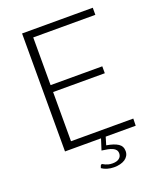

<svg xmlns="http://www.w3.org/2000/svg" viewBox="-160 -806 899 1082"><g transform="rotate(-20 290.0 -265.0)"><path d="M348.5 0 334.5 47Q380 54.5 403.2 69.8Q426.5 85 426.5 114.5Q426.5 129.5 419.8 141.5Q413 153.5 400.8 161.8Q388.5 170 371.5 174.2Q354.5 178.5 334.5 178.5Q314 178.5 294.5 172.8Q275 167 262 157.5L267 143.5Q270 138 275 138Q277.5 138 281.8 140.8Q286 143.5 292.8 146.5Q299.5 149.5 309.5 152.2Q319.5 155 334 155Q360 155 374 144Q388 133 388 114.5Q388 102 381.5 93.5Q375 85 363.2 79.8Q351.5 74.5 335.2 71.2Q319 68 299.5 65.5L320.5 0H104.5V-707.5H528.5V-665H156V-379H466V-337.5H156V-42.5H529.5L528.5 0Z"/></g></svg>

Font: Lato 2
Style: Regular
Weight: 300
Designer: Lukasz Dziedzic with Adam Twardoch and Botio Nikoltchev
Foundry: tyPoland Lukasz Dziedzic
Version: Version 2.015; 2015-08-06; http://www.latofonts.com/